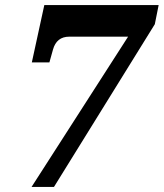

<svg xmlns="http://www.w3.org/2000/svg" viewBox="-20 -734 643 754"><path d="M483 -590H252Q202 -590 188 -539L174 -489H105L154 -714H603L588 -639L192 0H104Z"/></svg>

Font: Noto Serif NarrowBlack
Style: Italic
Weight: 900
Width: 4
Italic angle: -12°
Designer: Monotype Design Team
Foundry: Monotype Imaging Inc.
Version: Version 1.001